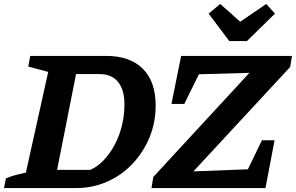

<svg xmlns="http://www.w3.org/2000/svg" viewBox="-32 -952 1498 972"><path d="M505 -669Q626 -669 691 -604Q756 -539 756 -418Q756 -331 724.5 -255.5Q693 -180 638 -122Q583 -64 510 -32Q437 0 354 0H-12L-2 -49Q16 -57 40.5 -64Q65 -71 99 -78L212 -588L111 -615L121 -669ZM425 -92Q462 -108 493.5 -141.5Q525 -175 549 -220Q573 -265 585.5 -317.5Q598 -370 598 -423Q598 -498 565.5 -537.5Q533 -577 472 -577H353L257 -92ZM1437 -613 906 -40 887 -82 1223 -95 1294 -242H1358L1312 0H735L744 -56L1273 -629L1293 -585L975 -576L901 -426H836L885 -669H1446ZM1129 -744 1024 -883 1083 -932 1184 -842 1316 -932 1360 -883 1218 -744Z"/></svg>

Font: Piazzolla Thin ExtraBold
Style: Italic
Weight: 800
Italic angle: -11.3°
Version: Version 2.005